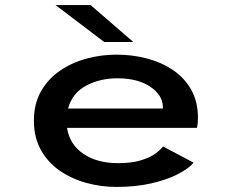

<svg xmlns="http://www.w3.org/2000/svg" viewBox="-20 -728 915 759"><path d="M440.5 11Q379.5 11 321.2 -5Q263 -21 216.2 -53.2Q169.5 -85.5 141.8 -135Q114 -184.5 114 -251Q114 -317 141.5 -366Q169 -415 215.8 -447.5Q262.5 -480 320.8 -496Q379 -512 440.5 -512Q503.5 -512 561.2 -496.8Q619 -481.5 664.2 -450.8Q709.5 -420 736 -373Q762.5 -326 762.5 -262.5Q762.5 -239 758.5 -222.5H245Q255 -157 309.5 -120Q364 -83 447 -83Q499.5 -83 535.5 -93.8Q571.5 -104.5 593 -120Q614.5 -135.5 624.5 -149L745.5 -85Q726.5 -62 683.5 -39.8Q640.5 -17.5 578.5 -3.2Q516.5 11 440.5 11ZM444 -418.5Q375.5 -418.5 320.8 -389.5Q266 -360.5 249 -299H624V-303.5Q624 -351 574.5 -384.8Q525 -418.5 444 -418.5ZM392 -562 199.5 -708H338L507 -562Z"/></svg>

Font: Trispace SemiExpanded Medium
Style: Regular
Weight: 500
Width: 6
Designer: Tyler Finck
Foundry: Etcetera Type Company
Version: Version 1.210; ttfautohint (v1.8.3)